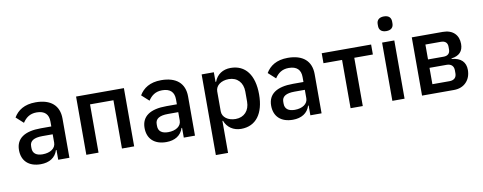

<svg xmlns="http://www.w3.org/2000/svg" viewBox="-74 -1116 4249 1688"><g transform="rotate(-10 2050.5 -272.0)"><path d="M256 -532C155 -532 95 -490 60 -431L125 -372C152 -413 188 -443 249 -443C322 -443 356 -407 356 -343V-299H262C117 -299 40 -247 40 -143C40 -48 100 12 208 12C284 12 340 -22 360 -87H365V0H465V-350C465 -467 391 -532 256 -532ZM356 -154C356 -103 307 -71 239 -71C184 -71 151 -94 151 -141V-159C151 -206 189 -229 264 -229H356V-154Z M616 -520H1043V0H934V-431H725V0H616Z M1377 -532C1276 -532 1216 -490 1181 -431L1246 -372C1273 -413 1309 -443 1370 -443C1443 -443 1477 -407 1477 -343V-299H1383C1238 -299 1161 -247 1161 -143C1161 -48 1221 12 1329 12C1405 12 1461 -22 1481 -87H1486V0H1586V-350C1586 -467 1512 -532 1377 -532ZM1477 -154C1477 -103 1428 -71 1360 -71C1305 -71 1272 -94 1272 -141V-159C1272 -206 1310 -229 1385 -229H1477V-154Z M1737 -520H1846V-434H1851C1874 -497 1928 -532 1997 -532C2129 -532 2204 -432 2204 -260C2204 -88 2129 12 1997 12C1928 12 1874 -25 1851 -86H1846V200H1737ZM1964 -82C2040 -82 2089 -135 2089 -215V-305C2089 -385 2040 -438 1964 -438C1897 -438 1846 -402 1846 -349V-171C1846 -118 1897 -82 1964 -82Z M2507 -532C2406 -532 2346 -490 2311 -431L2376 -372C2403 -413 2439 -443 2500 -443C2573 -443 2607 -407 2607 -343V-299H2513C2368 -299 2291 -247 2291 -143C2291 -48 2351 12 2459 12C2535 12 2591 -22 2611 -87H2616V0H2716V-350C2716 -467 2642 -532 2507 -532ZM2607 -154C2607 -103 2558 -71 2490 -71C2435 -71 2402 -94 2402 -141V-159C2402 -206 2440 -229 2515 -229H2607V-154Z M2975 -431H2809V-520H3250V-431H3084V0H2975Z M3403 -613C3358 -613 3338 -637 3338 -670V-687C3338 -720 3358 -744 3403 -744C3448 -744 3467 -720 3467 -687V-670C3467 -637 3448 -613 3403 -613ZM3348 -520H3457V0H3348Z M3613 -520H3890C3979 -520 4030 -468 4030 -388C4030 -323 3995 -286 3925 -277V-272C4009 -265 4049 -221 4049 -153C4049 -109 4035 -71 4009 -44C3983 -16 3945 0 3898 0H3613ZM3873 -83C3912 -83 3936 -103 3936 -142V-169C3936 -208 3912 -229 3873 -229H3720V-83ZM3859 -304C3896 -304 3917 -323 3917 -358V-383C3917 -418 3896 -437 3859 -437H3720V-304Z"/></g></svg>

Font: Plexus Sans Medium
Style: Regular
Weight: 500
Version: Version 2.001;PS 002.001;hotconv 1.0.70;makeotf.lib2.5.58329